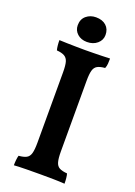

<svg xmlns="http://www.w3.org/2000/svg" viewBox="-161 -916 693 983"><g transform="rotate(20 185.5 -425.0)"><path d="M122 -530Q122 -568 116.5 -587Q111 -606 96 -614.5Q81 -623 54 -625Q51 -635 49.5 -649.5Q48 -664 48 -679Q66 -678 90 -677.5Q114 -677 139.5 -676.5Q165 -676 187 -676Q210 -676 234 -676.5Q258 -677 281 -677.5Q304 -678 324 -679Q324 -664 323 -650.5Q322 -637 317 -625Q291 -623 276 -615Q261 -607 255.5 -587.5Q250 -568 250 -530V-146Q250 -109 255.5 -89Q261 -69 276 -61Q291 -53 318 -51Q321 -42 322.5 -27.5Q324 -13 324 3Q296 1 261.5 0.5Q227 0 191 0Q154 0 115.5 0.5Q77 1 48 3Q48 -12 49.5 -26.5Q51 -41 54 -51Q81 -53 96 -61Q111 -69 116.5 -89Q122 -109 122 -146ZM183 -718Q151 -718 130.5 -736.5Q110 -755 110 -783Q110 -816 132 -834.5Q154 -853 185 -853Q220 -853 240.5 -834.5Q261 -816 261 -784Q261 -756 239 -737Q217 -718 183 -718Z"/></g></svg>

Font: Vollkorn SemiBold
Style: Regular
Weight: 600
Designer: Friedrich Althausen
Foundry: Friedrich Althausen
Version: Version 5.000